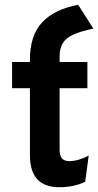

<svg xmlns="http://www.w3.org/2000/svg" viewBox="-20 -770 410 802"><path d="M227 12Q166 12 135.5 -21.5Q105 -55 105 -121.5V-401.5H30.5V-511H105V-521Q105 -622 156.2 -676.8Q207.5 -731.5 306.5 -750L370 -650.5Q317.5 -639.5 286.8 -625.8Q256 -612 242.5 -590Q229 -568 229 -533.5V-511H345V-401.5H229V-144Q229 -120 238.8 -108.5Q248.5 -97 269.5 -97Q306.5 -97 350.5 -120L336 -11Q313 0.5 286 6.2Q259 12 227 12Z"/></svg>

Font: Undotted
Style: Bold
Weight: 700
Designer: Delve Withrington, Dave Bailey, Thomas Jockin
Foundry: Delve Fonts LLC
Version: Version 4.000